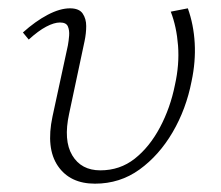

<svg xmlns="http://www.w3.org/2000/svg" viewBox="-20 -435 531 461"><path d="M208 6Q148 6 119 -36.5Q90 -79 106 -155L143 -326Q145 -337 146 -349.5Q147 -362 143 -371.5Q139 -381 124 -381Q110 -381 91 -371Q72 -361 49 -340L35 -357Q65 -384 94.5 -399.5Q124 -415 148 -415Q170 -415 178.5 -402.5Q187 -390 187 -372.5Q187 -355 183 -336L146 -162Q132 -98 153.5 -62Q175 -26 221 -26Q268 -26 303.5 -54Q339 -82 364 -129Q389 -176 400 -231Q411 -280 407.5 -325.5Q404 -371 390 -407L431 -415Q445 -376 447.5 -331.5Q450 -287 440 -240Q427 -173 394.5 -117.5Q362 -62 315 -28Q268 6 208 6Z"/></svg>

Font: Ysabeau Infant ExtraLight
Style: Italic
Weight: 250
Italic angle: -12°
Designer: Christian Thalmann (Catharsis Fonts)
Version: Version 2.001;gftools[0.9.30]; featfreeze: ss01,ss02,lnum